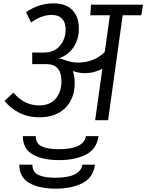

<svg xmlns="http://www.w3.org/2000/svg" viewBox="-20 -716 872 1144"><path d="M822 -625H711L624 0H547L590 -307Q542 -280 484 -280Q451 -280 414 -293Q425 -262 425 -221Q425 -128 368.5 -72.5Q312 -17 214 -17Q149 -17 95 -44Q41 -71 7 -115L60 -164Q124 -88 213 -88Q278 -88 312 -128Q346 -168 346 -231Q346 -285 322.5 -309.5Q299 -334 260 -334H172V-403H243Q302 -403 336.5 -443Q371 -483 371 -540Q371 -582 350 -604.5Q329 -627 287 -627Q228 -627 165 -582L135 -644Q214 -696 297 -696Q374 -696 412 -655Q450 -614 450 -547Q450 -481 417.5 -433.5Q385 -386 329 -368Q340 -368 353 -363Q371 -355 396 -349Q421 -343 442 -343Q541 -343 604 -406L635 -625H518L522 -688H832ZM116 95H193Q193 139 228.5 156Q264 173 330 173Q479 173 492 95H567Q556 173 491.5 205.5Q427 238 332 238Q233 238 174.5 204Q116 170 116 95ZM95 265H173Q173 309 208 326Q243 343 310 343Q458 343 471 265H546Q535 343 471 375.5Q407 408 312 408Q213 408 154 374Q95 340 95 265Z"/></svg>

Font: FiraGO Book
Style: Italic
Weight: 350
Italic angle: -8°
Designer: bBox Type GmbH
Foundry: bBox Type GmbH
Version: Version 1.001